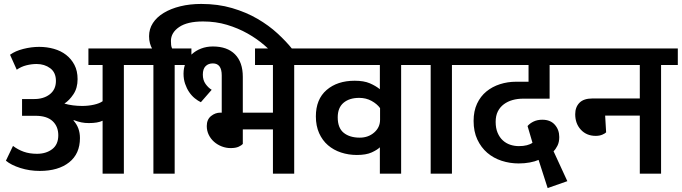

<svg xmlns="http://www.w3.org/2000/svg" viewBox="-20 -882 3462 975"><path d="M31 -604Q57 -623 98 -633.5Q139 -644 179 -644Q218 -644 253.5 -634Q289 -624 315.5 -603.5Q342 -583 358 -552.5Q374 -522 374 -480Q374 -435 353 -403.5Q332 -372 307 -356Q327 -350 350.5 -347Q374 -344 397 -344Q429 -344 457.5 -350.5Q486 -357 501 -368V-552H429V-636H694V-552H609V0H501V-269Q477 -257 431 -257Q411 -257 393.5 -260.5Q376 -264 355 -272L353 -270Q386 -234 386 -181Q386 -101 331 -57.5Q276 -14 182 -14Q130 -14 83 -29Q36 -44 10 -66L46 -141Q71 -122 100.5 -111.5Q130 -101 168 -101Q214 -101 245 -124.5Q276 -148 276 -195Q276 -240 247 -267Q218 -294 160 -294H92V-379H149Q200 -378 232 -402.5Q264 -427 264 -471Q264 -514 235 -535.5Q206 -557 166 -557Q141 -557 114.5 -550.5Q88 -544 65 -528Z M759 -552H674V-636H752Q746 -646 741.5 -662Q737 -678 737 -698Q737 -735 756.5 -765Q776 -795 811.5 -816.5Q847 -838 895.5 -850Q944 -862 1002 -862Q1087 -862 1158.5 -841Q1230 -820 1287.5 -786.5Q1345 -753 1389.5 -712Q1434 -671 1465 -632L1474 -620L1406 -568L1392 -584Q1362 -618 1323.5 -651.5Q1285 -685 1237 -712Q1189 -739 1132.5 -756Q1076 -773 1011 -773Q931 -773 889.5 -744.5Q848 -716 848 -674Q848 -663 849 -653.5Q850 -644 854 -636H952V-552H867V0H759Z M1213 -151Q1207 -144 1192 -137Q1177 -130 1151 -130Q1128 -130 1106 -138.5Q1084 -147 1067 -162Q1050 -177 1040 -197.5Q1030 -218 1030 -242Q1030 -275 1051.5 -292.5Q1073 -310 1099 -310H1106V-499Q1106 -560 1061 -560Q1038 -560 1024 -546Q1010 -532 1010 -503Q1010 -475 1024 -455.5Q1038 -436 1055 -426L1000 -363Q985 -370 969 -383Q953 -396 940.5 -414.5Q928 -433 920 -456.5Q912 -480 912 -508Q912 -538 923 -563Q934 -588 954 -606.5Q974 -625 1001.5 -635.5Q1029 -646 1061 -646Q1134 -646 1173.5 -606Q1213 -566 1213 -492V-310H1366V-552H1275V-636H1559V-552H1474V0H1366V-225H1213Z M1781 -472Q1828 -472 1858 -459Q1888 -446 1909 -429V-552H1539V-636H2102V-552H2017V0H1909V-134Q1896 -121 1867.5 -108Q1839 -95 1792 -95Q1750 -95 1712 -107.5Q1674 -120 1645.5 -144.5Q1617 -169 1600.5 -206Q1584 -243 1584 -291Q1584 -378 1638.5 -425Q1693 -472 1781 -472ZM1910 -333Q1895 -354 1867 -369.5Q1839 -385 1804 -385Q1754 -385 1724.5 -360Q1695 -335 1695 -286Q1695 -232 1725.5 -207.5Q1756 -183 1807 -183Q1850 -183 1880 -209Q1910 -235 1910 -274Z M2167 -552H2082V-636H2360V-552H2275V0H2167Z M2820 -186Q2820 -160 2810.5 -141.5Q2801 -123 2791 -114L2861 38L2761 73L2715 -70Q2697 -62 2670.5 -57Q2644 -52 2614 -52Q2569 -52 2527.5 -65.5Q2486 -79 2454.5 -106Q2423 -133 2404 -173.5Q2385 -214 2385 -268Q2385 -318 2402.5 -355.5Q2420 -393 2450 -417.5Q2480 -442 2519 -454.5Q2558 -467 2601 -467H2664V-552H2340V-636H2886V-552H2771V-381H2637Q2608 -381 2583 -374Q2558 -367 2538.5 -352.5Q2519 -338 2508 -316Q2497 -294 2497 -263Q2497 -231 2507 -207.5Q2517 -184 2533.5 -169Q2550 -154 2571 -147Q2592 -140 2615 -140Q2638 -140 2655.5 -144.5Q2673 -149 2684 -157L2659 -242Q2671 -256 2690 -265Q2709 -274 2734 -274Q2775 -274 2797.5 -248.5Q2820 -223 2820 -186Z M3229 -382V-552H2861V-636H3422V-552H3337V0H3229V-295H3053L3058 -210Q3054 -205 3039.5 -198.5Q3025 -192 3005 -192Q2959 -192 2930 -223Q2901 -254 2901 -302Q2901 -338 2922.5 -360Q2944 -382 2989 -382Z"/></svg>

Font: Ek Mukta SemiBold
Style: Regular
Weight: 600
Designer: Girish Dalvi and Yashodeep Gholap
Foundry: Ek Type
Version: Version 2.538;PS 1.002;hotconv 16.6.51;makeotf.lib2.5.65220;